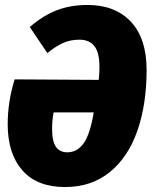

<svg xmlns="http://www.w3.org/2000/svg" viewBox="-20 -735 613 774"><path d="M571 -453Q571 -315 534 -208.5Q497 -102 423 -41.5Q349 19 242 19Q129 19 70 -48.5Q11 -116 11 -234Q11 -325 39 -415L378 -413Q381 -442 381 -465Q381 -522 361 -548.5Q341 -575 300 -575Q262 -575 231.5 -560.5Q201 -546 171 -521L100 -626Q153 -672 208.5 -693.5Q264 -715 333 -715Q444 -715 507.5 -647.5Q571 -580 571 -453ZM358 -282H196Q190 -248 190 -215Q190 -165 205.5 -143Q221 -121 251 -121Q291 -121 317 -157Q343 -193 358 -282Z"/></svg>

Font: Fira Sans Condensed Black
Style: Italic
Weight: 900
Width: 3
Italic angle: -8°
Designer: Carrois Corporate & Edenspiekermann AG
Foundry: Carrois Corporate GbR & Edenspiekermann AG
Version: Version 4.203